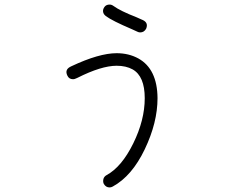

<svg xmlns="http://www.w3.org/2000/svg" viewBox="-20 -810 1040 841"><path d="M594 -668Q588 -668 582 -671Q572 -676 558 -682Q471 -719 443 -740Q433 -748 431.5 -758.5Q430 -769 437.5 -779.5Q445 -790 460 -790Q469 -790 477 -784Q507 -762 579 -734Q586 -731 599 -725Q604 -723 606 -722Q631 -710 620 -684Q611 -668 594 -668ZM460 11Q444 11 435 -4Q430 -13 433 -26Q436 -37 447 -43Q513 -79 563.5 -181.5Q614 -284 614 -380Q614 -476 561 -506Q532 -522 491 -522Q424 -522 319 -469L312 -466Q306 -463 300 -463Q282 -463 275 -479Q263 -504 287 -517L293 -520Q414 -577 491 -577Q544 -577 586 -554Q669 -508 670 -380Q670 -273 614 -156Q558 -39 474 7Q467 11 460 11Z"/></svg>

Font: Shin Retro Maru Gothic Regular
Style: Regular
Weight: 400
Designer: Iose
Foundry: Typographish
Version: Version 1.002